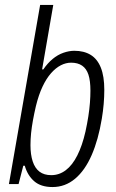

<svg xmlns="http://www.w3.org/2000/svg" viewBox="-20 -743 469 775"><path d="M192 12Q145 12 118 -11.5Q91 -35 80 -74H74L55 0H16L142 -723H195L150 -463H155Q172 -488 192.5 -505Q213 -522 236 -530Q259 -538 280 -538Q319 -538 346 -521.5Q373 -505 387 -470Q401 -435 401 -380Q401 -352 398.5 -323Q396 -294 391 -264Q377 -179 350 -117Q323 -55 283 -21.5Q243 12 192 12ZM187 -36Q219 -36 245.5 -56Q272 -76 292 -115.5Q312 -155 325 -212Q332 -244 336.5 -273Q341 -302 343 -328Q345 -354 345 -377Q345 -417 337 -441.5Q329 -466 311.5 -478Q294 -490 267 -490Q246 -490 225.5 -479.5Q205 -469 186 -447.5Q167 -426 151.5 -393Q136 -360 125 -315Q118 -285 113 -257.5Q108 -230 105.5 -205.5Q103 -181 103 -157Q103 -119 112 -91.5Q121 -64 139.5 -50Q158 -36 187 -36Z"/></svg>

Font: Archivo Condensed ExtraLight
Style: Italic
Weight: 250
Width: 3
Italic angle: -10°
Designer: Hector Gatti
Foundry: Omnibus-Type
Version: Version 2.001